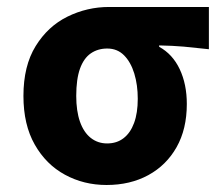

<svg xmlns="http://www.w3.org/2000/svg" viewBox="-20 -516 640 548"><path d="M284.1 12Q219.3 12 165.4 -17.3Q111.4 -46.6 79.2 -103.3Q46.9 -159.9 46.9 -242.2Q46.9 -328.1 81.8 -384.5Q116.7 -441 172.7 -468.6Q228.8 -496.1 291.1 -496.1H576.2V-375.5Q535.7 -380.1 504.5 -382.9Q473.3 -385.6 434.3 -386.4V-382.4Q472.6 -361.5 492.9 -318.6Q513.2 -275.7 513.2 -219.2Q513.2 -147.6 484 -95.9Q454.8 -44.2 403.2 -16.1Q351.5 12 284.1 12ZM285.8 -106.6Q313.4 -106.6 332.8 -121.7Q352.3 -136.7 362.7 -165.1Q373.2 -193.5 373.2 -234Q373.2 -273.5 363.3 -306.1Q353.3 -338.7 334.1 -358.1Q314.8 -377.5 286.1 -377.5Q259.3 -377.5 239.2 -363.7Q219.1 -349.9 208.3 -320Q197.6 -290.2 197.6 -242.2Q197.6 -199.3 208.2 -168.8Q218.9 -138.4 238.9 -122.5Q259 -106.6 285.8 -106.6Z"/></svg>

Font: Source Code Pro ExtraLight
Style: Regular
Weight: 200
Monospace: yes
Designer: Paul D. Hunt, Teo Tuominen
Foundry: Adobe
Version: Version 1.026;hotconv 1.1.0;makeotfexe 2.6.0